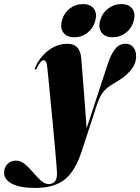

<svg xmlns="http://www.w3.org/2000/svg" viewBox="-156 -673 688 943"><path d="M374 -361Q388.5 -405.5 409 -431.8Q429.5 -458 460 -458Q485 -458 498.8 -441Q512.5 -424 512.5 -397Q512.5 -358.5 485.2 -326.8Q458 -295 415 -270.5Q391 -257 373.5 -243.5Q356 -230 343 -209.8Q330 -189.5 318.5 -154L246 68Q214 167 162 208.5Q110 250 17 250Q-58 250 -97 229.5Q-136 209 -136 175Q-136 150 -119.8 133Q-103.5 116 -78 116Q-54.5 116 -33.8 133.2Q-13 150.5 6.5 173.5Q26 196.5 44.8 213.8Q63.5 231 83 231Q102 231 113 219.2Q124 207.5 124 178Q124 169 121 132.5Q118 96 113.2 43.2Q108.5 -9.5 103 -68.2Q97.5 -127 92 -182.5Q86.5 -238 82.5 -279.8Q78.5 -321.5 76.5 -338.5Q74.5 -361 70 -369.2Q65.5 -377.5 58.5 -377.5Q43.5 -377.5 25 -338Q21.5 -331.5 18 -332Q13 -333 16 -339.5Q37.5 -391.5 81 -424.8Q124.5 -458 176 -458Q237 -458 243 -387Q244.5 -368 248 -325Q251.5 -282 255.5 -229.2Q259.5 -176.5 263.2 -126.5Q267 -76.5 269.5 -43ZM209 -490Q172.5 -490 155.5 -512.5Q138.5 -535 148 -571Q157.5 -608 186 -630.5Q214.5 -653 251 -653Q288 -653 304.8 -630.5Q321.5 -608 312 -571Q302.5 -535 274.2 -512.5Q246 -490 209 -490ZM397 -490Q360.5 -490 343.2 -512.5Q326 -535 335.5 -571Q345 -607.5 374 -630.2Q403 -653 439 -653Q476.5 -653 493.5 -630.5Q510.5 -608 501 -571Q491.5 -535 462.8 -512.5Q434 -490 397 -490Z"/></svg>

Font: Fraunces 144pt Black
Style: Italic
Weight: 900
Italic angle: -16°
Version: Version 1.000;[0bf87f6ff]